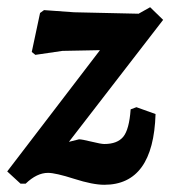

<svg xmlns="http://www.w3.org/2000/svg" viewBox="-40 -502 485 532"><path d="M376 -482 412 -447 151 -109 179 -116Q187 -116 213.5 -109.5Q240 -103 249 -103Q285 -103 301.5 -123Q318 -143 322 -199L338 -205L391 -186Q385 10 249 10Q217 10 165.5 -6.5Q114 -23 93 -23Q62 -23 31 7H17L-20 -27L237 -363L133 -361L58 -350L48 -358L71 -466L82 -474L165 -468L344 -464Z"/></svg>

Font: Alegreya Sans SC
Style: Bold Italic
Weight: 700
Italic angle: -7°
Designer: Juan Pablo del Peral
Foundry: Huerta Tipografica
Version: Version 2.007